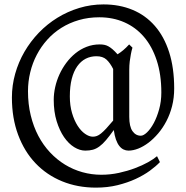

<svg xmlns="http://www.w3.org/2000/svg" viewBox="-20 -671 847 874"><path d="M495.1 -356.9Q481.4 -384.3 464.8 -399.7Q448.2 -415 418.9 -415Q392.1 -415 369.9 -403.6Q347.7 -392.1 331.5 -369.1Q315.4 -346.2 306.6 -312Q297.9 -277.8 297.9 -231.9Q297.9 -190.4 307.9 -156.5Q317.9 -122.6 333.3 -98.6Q348.6 -74.7 367.2 -61.8Q385.7 -48.8 402.8 -48.8Q412.1 -48.8 420.9 -52Q429.7 -55.2 439.9 -63.5Q450.2 -71.8 463.4 -85.9Q476.6 -100.1 495.1 -122.1ZM772.9 -268.1Q772.9 -225.6 763.4 -188.2Q753.9 -150.9 737.5 -119.6Q721.2 -88.4 700 -63.5Q678.7 -38.6 655.8 -21.2Q632.8 -3.9 609.4 5.4Q585.9 14.6 564.9 14.6Q553.2 14.6 542.5 9.5Q531.7 4.4 522.9 -6.8Q514.2 -18.1 507.8 -35.9Q501.5 -53.7 498 -79.1Q478 -51.3 462.6 -33.2Q447.3 -15.1 432.6 -4.4Q418 6.3 402.8 10.5Q387.7 14.6 368.2 14.6Q343.3 14.6 317.6 -1.2Q292 -17.1 271.5 -46.9Q251 -76.7 237.8 -119.6Q224.6 -162.6 224.6 -216.8Q224.6 -244.6 231.2 -274.4Q237.8 -304.2 250.5 -332Q263.2 -359.9 281.7 -384.8Q300.3 -409.7 323.5 -428.5Q346.7 -447.3 374.5 -458Q402.3 -468.8 434.1 -468.8Q445.3 -468.8 454.6 -467Q463.9 -465.3 472.9 -460.4Q481.9 -455.6 492.2 -446.8Q502.4 -438 515.1 -423.8Q527.8 -431.6 541 -442.6Q554.2 -453.6 567.9 -468.8L583 -454.1Q578.6 -439.9 575.7 -423.8Q572.8 -409.7 570.6 -391.6Q568.4 -373.5 568.4 -353V-139.2Q568.4 -95.2 583 -74.2Q597.7 -53.2 621.1 -53.2Q633.3 -53.2 649.4 -68.6Q665.5 -84 679.9 -110.6Q694.3 -137.2 704.3 -173.1Q714.4 -209 714.4 -250Q714.4 -332 693.4 -396Q672.4 -460 635 -503.4Q597.7 -546.9 545.9 -569.6Q494.1 -592.3 432.1 -592.3Q382.3 -592.3 338.9 -579.6Q295.4 -566.9 259.3 -544.2Q223.1 -521.5 195.1 -490.2Q167 -459 147.5 -421.6Q127.9 -384.3 117.7 -342Q107.4 -299.8 107.4 -255.9Q107.4 -196.8 119.9 -145.8Q132.3 -94.7 154.5 -52.5Q176.8 -10.3 207.8 22.7Q238.8 55.7 275.9 78.4Q313 101.1 355 112.8Q397 124.5 440.9 124.5Q481.9 124.5 521.2 116Q560.5 107.4 594.2 94.7Q627.9 82 654.1 67.4Q680.2 52.7 694.8 40L708 66.9Q690.4 85.4 662.4 106Q634.3 126.5 597.4 143.6Q560.5 160.6 515.1 171.9Q469.7 183.1 417 183.1Q333 183.1 262.7 154.3Q192.4 125.5 141.6 72Q90.8 18.6 62.5 -57.4Q34.2 -133.3 34.2 -227.1Q34.2 -282.2 49.1 -335.2Q64 -388.2 91.3 -435.3Q118.7 -482.4 156.7 -522Q194.8 -561.5 241.2 -590.1Q287.6 -618.7 340.8 -634.8Q394 -650.9 451.2 -650.9Q523.9 -650.9 583.3 -626.2Q642.6 -601.6 684.8 -553.2Q727.1 -504.9 750 -433.3Q772.9 -361.8 772.9 -268.1Z"/></svg>

Font: Gentium Plus CyrE
Style: Regular
Weight: 400
Designer: J. Victor Gaultney, Annie Olsen, Iska Routamaa, Becca Hirsbrunner
Foundry: SIL International
Version: Version 5.000